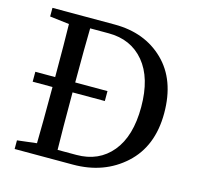

<svg xmlns="http://www.w3.org/2000/svg" viewBox="-99 -774 908 879"><g transform="rotate(15 355.0 -334.5)"><path d="M235 -47H324Q430 -47 492 -122Q554 -197 554 -335Q554 -473 491.5 -548Q429 -623 323 -623H235Q233 -539 233 -366H386V-319H233Q233 -134 235 -47ZM44 -669H339Q482 -669 572.5 -581Q663 -493 663 -335Q663 -178 565 -89Q467 0 320 0H44V-41L136 -52Q138 -136 138 -319H44V-366H138Q138 -534 136 -617L44 -628Z"/></g></svg>

Font: TypoPRO Source Serif Pro
Style: Regular
Weight: 400
Designer: Frank Grießhammer
Foundry: Adobe Systems Incorporated
Version: Version 1.017;PS 1.0;hotconv 1.0.79;makeotf.lib2.5.61930